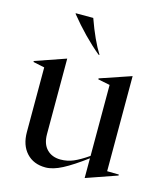

<svg xmlns="http://www.w3.org/2000/svg" viewBox="-113 -833 799 933"><g transform="rotate(15 286.0 -366.0)"><path d="M72 -128V-453L15 -465V-470L168 -523H169V-144Q169 -94 195 -67.5Q221 -41 264 -41Q298 -41 328.5 -54Q359 -67 401 -96V-453L341 -465V-470L497 -523H498V-45L557 -44V-39L402 15H401V-84Q334 -34 287 -9.5Q240 15 203 15Q143 15 107.5 -23.5Q72 -62 72 -128ZM152 -744V-747H240Q277 -643 316 -581H311Q228 -650 152 -744Z"/></g></svg>

Font: Nyght Serif
Style: Regular
Weight: 400
Designer: Maksym Kobuzan
Version: Version 0.410;July 4, 2025;FontCreator 15.0.0.2958 64-bit